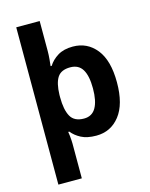

<svg xmlns="http://www.w3.org/2000/svg" viewBox="-143 -849 919 1179"><g transform="rotate(-15 316.5 -260.0)"><path d="M588 -274Q588 -135 531 -62.5Q474 10 382 10Q323 10 286 -9.5Q249 -29 227 -57H220Q222 -47 223.5 -33Q225 -19 226 -5.5Q227 8 227 19V240H78V-760H227V-569Q227 -545 224.5 -517.5Q222 -490 220 -475H227Q248 -509 286 -532.5Q324 -556 382 -556Q474 -556 531 -484.5Q588 -413 588 -274ZM436 -276Q436 -356 411.5 -396.5Q387 -437 334 -437Q276 -437 252.5 -401Q229 -365 227 -291V-275Q227 -196 250.5 -153.5Q274 -111 336 -111Q387 -111 411.5 -153.5Q436 -196 436 -276Z"/></g></svg>

Font: Noto Sans Balinese
Style: Regular
Weight: 400
Designer: Aditya Bayu, David Williams
Foundry: David Williams
Version: Version 2.003